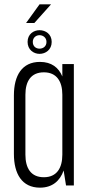

<svg xmlns="http://www.w3.org/2000/svg" viewBox="-20 -854 418 884"><path d="M162 -834 100 -748H138L215 -834ZM162 -715C135 -715 107 -697 107 -661C107 -625 135 -606 162 -606C190 -606 218 -625 218 -661C218 -697 190 -715 162 -715ZM162 -692C178 -692 194 -681 194 -661C194 -640 178 -630 162 -630C146 -630 131 -640 131 -661C131 -681 146 -692 162 -692ZM164 -569C81 -569 44 -506 44 -415V-145C44 -54 81 10 164 10C221 10 256 -21 273 -69L284 0H320V-559H267V-502C250 -543 217 -569 164 -569ZM182 -521C241 -521 267 -479 267 -418V-142C267 -80 241 -38 182 -38C122 -38 97 -80 97 -142V-418C97 -479 122 -521 182 -521Z"/></svg>

Font: Modon Arabic
Style: Regular
Weight: 400
Designer: Ahmedzaza
Foundry: Ahmedzaza
Version: Version 2.010